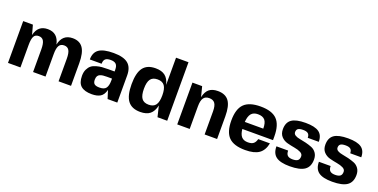

<svg xmlns="http://www.w3.org/2000/svg" viewBox="-20 -1424 4248 2158"><g transform="rotate(20 2103.5 -344.5)"><path d="M214 -269V1H65V-499H181L212 -386Q239 -509 358 -509Q479 -509 506 -379Q533 -509 656 -509Q739 -509 779 -451.5Q819 -394 819 -269V1H670V-269Q670 -338 651.5 -369Q633 -400 592 -400Q551 -400 532.5 -369Q514 -338 514 -269V1H365V-269Q365 -339 347 -370Q329 -401 288 -401Q247 -401 230.5 -370Q214 -339 214 -269Z M1256 0 1225 -98Q1209 -36 1170.5 -13Q1132 10 1068 10Q982 10 939 -26.5Q896 -63 896 -148Q896 -193 911.5 -225Q927 -257 949.5 -275Q972 -293 1008 -303Q1044 -313 1075.5 -315.5Q1107 -318 1149 -318H1224V-340Q1224 -385 1204 -405Q1184 -425 1140 -425Q1096 -425 1076.5 -407.5Q1057 -390 1057 -350H916Q916 -434 970 -472Q1024 -510 1144 -510Q1263 -510 1317.5 -465.5Q1372 -421 1372 -324V0ZM1224 -233H1161Q1134 -233 1117.5 -231Q1101 -229 1082.5 -222Q1064 -215 1055 -198.5Q1046 -182 1046 -156Q1046 -120 1064 -105Q1082 -90 1125 -90Q1182 -90 1203 -119.5Q1224 -149 1224 -208Z M1648 11Q1547 11 1499.5 -51.5Q1452 -114 1452 -250Q1452 -386 1499 -448Q1546 -510 1647 -510Q1720 -510 1761.5 -477.5Q1803 -445 1820 -375V-700H1969V0H1853L1822 -129Q1806 -56 1764.5 -22.5Q1723 11 1648 11ZM1626 -134Q1652 -98 1710 -98Q1768 -98 1794 -134Q1820 -170 1820 -249Q1820 -328 1794 -364Q1768 -400 1710 -400Q1652 -400 1626 -364Q1600 -328 1600 -249Q1600 -170 1626 -134Z M2205 -500 2236 -379Q2250 -446 2287.5 -477.5Q2325 -509 2392 -509Q2482 -509 2524 -452Q2566 -395 2566 -269V1H2417V-274Q2417 -342 2395.5 -371.5Q2374 -401 2328 -401Q2281 -401 2259.5 -370Q2238 -339 2238 -270V0H2089V-500Z M2794 -202Q2800 -140 2826 -111Q2852 -82 2903 -82Q2946 -82 2968.5 -99.5Q2991 -117 3001 -156H3141Q3124 -69 3068 -29.5Q3012 10 2903 10Q2767 10 2706 -51.5Q2645 -113 2645 -250Q2645 -387 2706 -448.5Q2767 -510 2903 -510Q3039 -510 3100 -447.5Q3161 -385 3161 -246V-202ZM2904 -418Q2851 -418 2824.5 -386.5Q2798 -355 2793 -286H3014Q3014 -356 2988 -387Q2962 -418 2904 -418Z M3363 -372Q3363 -349 3385.5 -335.5Q3408 -322 3442 -316.5Q3476 -311 3516 -301Q3556 -291 3590 -277.5Q3624 -264 3646.5 -232.5Q3669 -201 3669 -154Q3669 -68 3613.5 -29Q3558 10 3436 10Q3323 10 3272 -28Q3221 -66 3221 -150H3361Q3361 -110 3380 -92Q3399 -74 3441 -74Q3483 -74 3502 -89Q3521 -104 3521 -138Q3521 -167 3490.5 -182.5Q3460 -198 3416 -205.5Q3372 -213 3328 -224.5Q3284 -236 3253.5 -268.5Q3223 -301 3223 -356Q3223 -437 3274.5 -473.5Q3326 -510 3441 -510Q3551 -510 3601 -474.5Q3651 -439 3651 -360H3519Q3519 -395 3500.5 -410.5Q3482 -426 3441 -426Q3400 -426 3381.5 -413.5Q3363 -401 3363 -372Z M3871 -372Q3871 -349 3893.5 -335.5Q3916 -322 3950 -316.5Q3984 -311 4024 -301Q4064 -291 4098 -277.5Q4132 -264 4154.5 -232.5Q4177 -201 4177 -154Q4177 -68 4121.5 -29Q4066 10 3944 10Q3831 10 3780 -28Q3729 -66 3729 -150H3869Q3869 -110 3888 -92Q3907 -74 3949 -74Q3991 -74 4010 -89Q4029 -104 4029 -138Q4029 -167 3998.5 -182.5Q3968 -198 3924 -205.5Q3880 -213 3836 -224.5Q3792 -236 3761.5 -268.5Q3731 -301 3731 -356Q3731 -437 3782.5 -473.5Q3834 -510 3949 -510Q4059 -510 4109 -474.5Q4159 -439 4159 -360H4027Q4027 -395 4008.5 -410.5Q3990 -426 3949 -426Q3908 -426 3889.5 -413.5Q3871 -401 3871 -372Z"/></g></svg>

Font: Fivo Sans Modern
Style: Regular
Weight: 700
Designer: Alexander Slobzheninov
Foundry: Alexander Slobzheninov
Version: 1.0